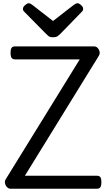

<svg xmlns="http://www.w3.org/2000/svg" viewBox="-20 -1160 653 1180"><path d="M45 0Q33 0 23.5 -9.5Q14 -19 11 -33Q8 -47 15 -58L470 -795H73Q58 -795 51.5 -804Q45 -813 45 -835Q45 -858 51.5 -866.5Q58 -875 73 -875H558Q577 -875 587.5 -855Q598 -835 588 -818L133 -80H575Q590 -80 596.5 -71.5Q603 -63 603 -40Q603 -18 596.5 -9Q590 0 575 0ZM456 -1140Q466 -1140 478.5 -1128.5Q491 -1117 491 -1106Q491 -1104 490.5 -1100Q490 -1096 485 -1090L350 -951Q343 -945 334.5 -938Q326 -931 306 -931Q287 -931 278.5 -938Q270 -945 264 -951L127 -1090Q122 -1096 121.5 -1100Q121 -1104 121 -1106Q121 -1117 134 -1128.5Q147 -1140 156 -1140Q163 -1140 168.5 -1136.5Q174 -1133 181 -1128L306 -1031L431 -1128Q439 -1133 444 -1136.5Q449 -1140 456 -1140Z"/></svg>

Font: Playwrite AT
Style: Regular
Weight: 400
Designer: Veronika Burian, José Scaglione
Foundry: TypeTogether
Version: Version 1.002